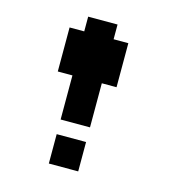

<svg xmlns="http://www.w3.org/2000/svg" viewBox="-112 -870 916 971"><g transform="rotate(15 346.0 -384.5)"><path d="M230.5 0V-153.8H384.3V0ZM230.5 -230.5V-461.4H153.8V-691.9H230.5V-769H384.3V-691.9H461.4V-461.4H384.3V-230.5Z"/></g></svg>

Font: Good Old DOS
Style: Regular
Weight: 400
Designer: Vasily Draigo
Foundry: Vasily Draigo
Version: 1.0